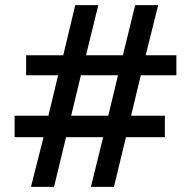

<svg xmlns="http://www.w3.org/2000/svg" viewBox="-20 -730 746 750"><path d="M549 -514 598 -710H508L460 -514H316L364 -710H274L227 -514H82V-436H207L169 -278H37V-194H150L101 0H191L238 -194H383L335 0H425L472 -194H624V-278H492L530 -436H669V-514ZM296 -436H441L403 -278H258Z"/></svg>

Font: RT Raleway SemiBold
Style: Regular
Weight: 400
Designer: Matt McInerney, Pablo Impallari, Rodrigo Fuenzalida — Edited by Milan Moffatt in April 2016
Foundry: Matt McInerney, Pablo Impallari, Rodrigo Fuenzalida — Edited by Milan Moffatt in April 2016
Version: Version 3.001